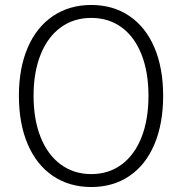

<svg xmlns="http://www.w3.org/2000/svg" viewBox="-20 -746 732 772"><path d="M577 -361Q577 -456 549 -527Q521 -598 469 -636Q417 -674 347 -674Q277 -674 224.5 -636Q172 -598 143.5 -527Q115 -456 115 -361Q115 -265 143.5 -194Q172 -123 224.5 -84.5Q277 -46 347 -46Q417 -46 469 -84.5Q521 -123 549 -194Q577 -265 577 -361ZM56 -361Q56 -472 91.5 -554.5Q127 -637 193 -681.5Q259 -726 347 -726Q435 -726 500.5 -681.5Q566 -637 601 -554.5Q636 -472 636 -361Q636 -249 601 -166Q566 -83 500.5 -38.5Q435 6 347 6Q259 6 193 -38.5Q127 -83 91.5 -166Q56 -249 56 -361Z"/></svg>

Font: SUITE Light
Style: Regular
Weight: 300
Designer: Sun
Foundry: Sun
Version: Version 2.040